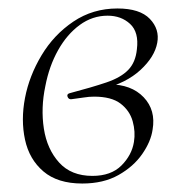

<svg xmlns="http://www.w3.org/2000/svg" viewBox="-20 -419 432 453"><path d="M174 14Q116 14 82.5 -14.5Q49 -43 39 -89.5Q29 -136 39 -188Q49 -240 78 -288.5Q107 -337 153 -368Q199 -399 257 -399Q310 -399 333.5 -374.5Q357 -350 351 -318Q345 -285 311.5 -254Q278 -223 222 -209L237 -220Q290 -220 319 -189.5Q348 -159 340 -113Q336 -85 315.5 -55.5Q295 -26 259.5 -6Q224 14 174 14ZM198 -4Q242 -4 266.5 -28.5Q291 -53 296 -84Q300 -108 293 -133Q286 -158 264.5 -174.5Q243 -191 202 -191Q190 -191 178 -189Q166 -187 149 -185Q142 -184 139.5 -190.5Q137 -197 144 -199Q197 -213 231 -224.5Q265 -236 282.5 -254Q300 -272 303 -303Q308 -343 287 -362.5Q266 -382 234 -382Q198 -382 168 -360Q138 -338 117 -300.5Q96 -263 87 -216Q76 -164 83.5 -115.5Q91 -67 119.5 -35.5Q148 -4 198 -4Z"/></svg>

Font: Cormorant Light
Style: Italic
Weight: 300
Italic angle: -10°
Designer: Christian Thalmann (Catharsis Fonts)
Foundry: Catharsis Fonts
Version: Version 4.000